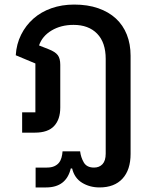

<svg xmlns="http://www.w3.org/2000/svg" viewBox="-20 -581 665 841"><path d="M136 153H185Q205 153 218 147Q231 141 238.5 131.5Q246 122 249.5 109Q253 96 254 82H331Q334 108 347 130.5Q360 153 392 153Q415 153 429 138Q443 123 443 92V-323Q443 -395 405.5 -433.5Q368 -472 302 -472Q247 -472 206 -447.5Q165 -423 151 -382L194 -365Q222 -354 233 -339.5Q244 -325 244 -297V-110Q244 -58 217 -29Q190 0 133 0H77V-89H135V-303L49 -339Q52 -388 72.5 -429Q93 -470 126.5 -499.5Q160 -529 205.5 -545Q251 -561 305 -561Q364 -561 410 -545Q456 -529 487.5 -500Q519 -471 535.5 -429.5Q552 -388 552 -337V93Q552 163 516.5 201.5Q481 240 416 240Q373 240 339.5 219.5Q306 199 296 157H290Q270 240 182 240H136Z"/></svg>

Font: IBM Plex Sans Thai Medm
Style: Regular
Weight: 500
Designer: Mike Abbink, Paul van der Laan, Pieter van Rosmalen, Ben Mitchell, Mark Frömberg
Foundry: Bold Monday
Version: Version 1.2